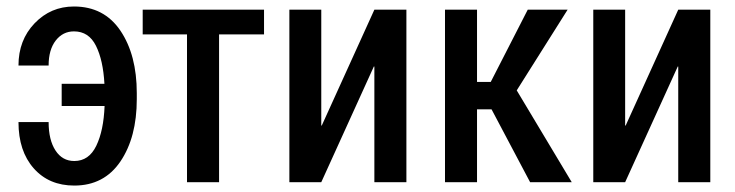

<svg xmlns="http://www.w3.org/2000/svg" viewBox="-20 -558 2252 588"><path d="M206.5 -461.9Q172.4 -461.9 150.6 -433.8Q128.9 -405.8 128.9 -357.4H36.6Q36.6 -435.1 85.9 -486.6Q135.3 -538.1 206.5 -538.1Q298.8 -538.1 348.9 -463.9Q398.9 -389.6 398.9 -272.9V-254.4Q398.9 -137.7 348.9 -63.7Q298.8 10.3 207.5 10.3Q129.9 10.3 83.3 -42.5Q36.6 -95.2 36.6 -184.1H128.9Q128.9 -129.4 149.9 -97.2Q170.9 -64.9 207.5 -64.9Q252.4 -64.9 274.9 -111.6Q297.4 -158.2 300.3 -233.4H168.9V-301.3H299.8Q295.9 -373.5 273.9 -417.7Q252 -461.9 206.5 -461.9Z M788.6 -452.6H650.9V0H552.7V-452.6H417V-528.3H788.6Z M1126.5 -528.3H1224.6V0H1126.5V-354L1125 -354.5L963.9 0H866.2V-528.3H963.9V-173.8L965.3 -173.3Z M1485.4 -223.1H1440.9V0H1342.8V-528.3H1440.9V-307.1H1482.9L1596.2 -528.3H1718.3L1562.5 -281.2L1731 0H1603.5Z M2057.1 -528.3H2155.3V0H2057.1V-354L2055.7 -354.5L1894.5 0H1796.9V-528.3H1894.5V-173.8L1896 -173.3Z"/></svg>

Font: Franco
Style: Regular
Weight: 400
Designer: Google
Version: Version 1.200311; 2013